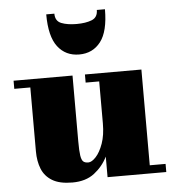

<svg xmlns="http://www.w3.org/2000/svg" viewBox="-53 -788 770 847"><g transform="rotate(-5 332.0 -364.5)"><path d="M219 -739Q219 -706 245.8 -695.5Q272.5 -685 313 -685Q353.5 -685 380.2 -695.5Q407 -706 407 -739H443Q443 -641 408 -595.5Q373 -550 313 -550Q253 -550 218 -595.5Q183 -641 183 -739ZM275 -460V-168Q275 -126 278.2 -105.5Q281.5 -85 289.2 -78.5Q297 -72 311 -72Q326.5 -72 345 -92Q363.5 -112 376.8 -149.2Q390 -186.5 390 -238V-424H330V-460H580V-36H650V0H390V-91Q369 -48.5 331 -19.2Q293 10 234 10Q177 10 144.5 -9.8Q112 -29.5 98.5 -63.5Q85 -97.5 85 -141V-424H14V-460Z"/></g></svg>

Font: Bodoni* 06pt Fatface
Style: Regular
Weight: 900
Version: Version 2.3